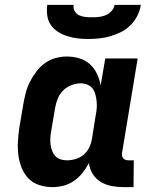

<svg xmlns="http://www.w3.org/2000/svg" viewBox="-20 -760 640 788"><path d="M196 8Q167 8 141 -0.5Q115 -9 97 -27.5Q79 -46 69 -71Q59 -96 55.5 -123Q52 -150 53.5 -178Q55 -206 59 -234L76 -334Q80 -357 86 -380Q92 -403 103 -424.5Q114 -446 129 -466Q144 -486 164 -500.5Q184 -515 207.5 -521.5Q231 -528 254 -528Q281 -528 306 -520.5Q331 -513 349 -496.5Q367 -480 378 -457Q389 -434 393 -409L412 -520H545L481 -133Q480 -127 481 -121Q482 -115 485.5 -110.5Q489 -106 495 -104Q501 -102 507 -102H529L528 8H488Q462 8 438 3.5Q414 -1 393.5 -13.5Q373 -26 360.5 -46Q348 -66 345 -91Q334 -70 319 -51Q304 -32 284 -18Q264 -4 241 2Q218 8 196 8ZM254 -102Q272 -102 289.5 -107Q307 -112 322 -124Q337 -136 345.5 -153.5Q354 -171 357 -188L373 -288Q376 -303 377 -317Q378 -331 376.5 -345Q375 -359 371.5 -372.5Q368 -386 360 -396.5Q352 -407 339 -412.5Q326 -418 312 -418Q293 -418 273 -410.5Q253 -403 238.5 -388Q224 -373 216.5 -354Q209 -335 206 -316L189 -216Q187 -203 186.5 -189.5Q186 -176 188 -163.5Q190 -151 194.5 -139.5Q199 -128 207.5 -119Q216 -110 228.5 -106Q241 -102 254 -102ZM343 -600Q321 -600 299 -602.5Q277 -605 256.5 -611.5Q236 -618 218.5 -629Q201 -640 189 -657Q177 -674 174 -696Q171 -718 174 -740H282Q280 -726 286.5 -714.5Q293 -703 304.5 -697.5Q316 -692 330 -690.5Q344 -689 358 -689Q372 -689 386 -690.5Q400 -692 413.5 -697.5Q427 -703 437.5 -714.5Q448 -726 450 -740H558Q555 -718 544 -696Q533 -674 516 -657Q499 -640 477.5 -629Q456 -618 433.5 -611.5Q411 -605 388 -602.5Q365 -600 343 -600Z"/></svg>

Font: Iosevka HT Extrabold Extended
Style: Italic
Weight: 800
Width: 7
Italic angle: -9°
Monospace: yes
Designer: Belleve Invis
Foundry: Belleve Invis
Version: Version 32.3.0; ttfautohint (v1.8.4)